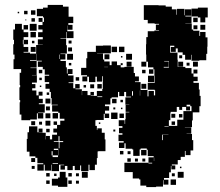

<svg xmlns="http://www.w3.org/2000/svg" viewBox="-20 -742 896 781"><path d="M758 -678H734V-675H759V-647H734V-646H760V-622H766V-617H791V-596H794V-612H816V-590H824V-552H823V-523H819V-497H791V-495H759V-519H757V-499H733V-519H723V-529H703V-545H695V-531H675V-551H689V-556H672V-528H702V-499H703V-470H734V-465H759V-443H767V-430H784V-412H767V-405H789V-378H792V-352H796V-310H791V-285H764V-252H761V-225H732V-224H758V-198H739V-197H761V-172H766V-130H755V-111H735V-128H732V-104H715V-91H703V-73H679V-69H693V-53H677V-67H675V-41H668V-18H647V-11H665V9H645V-9H643V17H615V19H575V13H551V-12H546V-16H520V-42H486V-80H584V-77H599V-80H584V-102H605V-107H581V-133H577V-138H552V-134H548V-108H522V-134H518V-137H491V-159H486V-140H464V-162H483V-168H462V-194H478V-200H464V-222H478V-229H463V-253H487V-238H489V-257H491V-285H506V-287H491V-315H506V-316H490V-346H513V-349H493V-368H485V-351H465V-368H460V-346H434V-342H429V-317H407V-310H424V-292H407V-280H424V-262H406V-279H402V-254H373V-253H368V-230H374V-213H376V-220H394V-202H406V-175H409V-127H380V-126H377V-99H374V-72H366V-50H344V-72H340V-46H310V-69H306V-50H284V-67H276V-50H254V-67H244V-52H226V-70H241V-72H220V-46H190V-72H188V-48H162V-72H158V-48H132V-74H156V-78H132V-100H124V-106H100V-125H89V-177H92V-204H98V-228H132V-204H137V-219H153V-203H138V-202H166V-175H167V-189H183V-175H192V-194H212V-203H197V-219H212V-234H225V-251H242V-259H223V-283H217V-288H192V-314H215V-316H190V-343H187V-368H182V-381H165V-401H180V-408H162V-434H180V-438H162V-460H154V-470H134V-492H150V-495H129V-523H128V-498H102V-495H129V-467H104V-465H129V-437H110V-436H130V-406H110V-400H124V-383H111V-374H128V-354H137V-369H153V-353H138V-340H154V-322H138V-318H162V-284H135V-282H156V-260H134V-281H130V-256H103V-253H67V-276H60V-326H62V-335H59V-387H62V-396H60V-446H66V-461H35V-501H39V-520H34V-562H37V-580H34V-622H41V-645H69V-622H76V-611H95V-591H76V-580H73V-562H76V-551H95V-531H76V-528H102V-524H127V-559H154V-560H134V-582H154V-591H135V-611H153V-622H136V-640H153V-653H159V-671H155V-676H130V-706H155V-711H174V-722H236V-715H259V-674H278V-648H258V-641H275V-621H255V-638H254V-615H279V-587H251V-612H249V-587H226V-585H249V-558H252V-524H226V-522H246V-500H226V-494H248V-468H252V-443H255V-461H275V-441H257V-435H279V-407H259V-404H278V-383H286V-400H304V-382H287V-379H313V-355H314V-372H336V-355H348V-368H362V-354H349V-352H374V-372H396V-380H398V-408H399V-432H396V-410H374V-430H368V-408H342V-430H335V-411H315V-431H334V-436H310V-466H331V-505H335V-531H370V-556H399V-557H431V-525H399V-526H375V-525H399V-500H404V-492H426V-477H434V-492H456V-477H471V-468H486V-470H524V-445H529V-431H545V-411H529V-408H552V-376H580V-350H584V-372H606V-354H611V-375H609V-377H581V-405H609V-407H610V-434H608V-460H604V-468H582V-491H575V-520H574V-562H575V-591H581V-615H608V-618H627V-620H614V-642H627V-645H609V-647H581V-661H565V-721H625V-720H654V-715H679V-704H698V-682H700V-706H730V-680H732V-704H758ZM825 -671H815V-651H795V-671H785V-675H759V-707H785V-711H825ZM106 -700H124V-682H106ZM78 -698H92V-684H78ZM52 -694H58V-688H52ZM766 -670H784V-652H766ZM137 -653V-669H153V-653ZM122 -668V-654H108V-668ZM87 -663V-659H83V-663ZM101 -645H129V-617H101ZM815 -621H795V-641H815ZM76 -640H94V-622H76ZM783 -639V-623H767V-639ZM104 -612H126V-590H104ZM94 -580V-562H76V-580ZM259 -565V-577H271V-565ZM110 -566V-576H120V-566ZM434 -552H456V-530H434ZM464 -552H486V-530H464ZM125 -531H105V-551H125ZM273 -533H257V-549H273ZM253 -523H277V-499H253ZM493 -523H517V-499H493ZM425 -521V-501H405V-521ZM224 -520H222V-502H224ZM709 -505V-517H721V-505ZM478 -514V-508H472V-514ZM646 -467H667V-494H648V-492H666V-470H646ZM515 -491V-471H495V-491ZM575 -471H555V-491H575ZM725 -471H705V-491H725ZM785 -491V-471H765V-491ZM751 -487V-475H739V-487ZM270 -486V-476H260V-486ZM471 -485H479V-477H471ZM419 -469V-470H404V-469ZM604 -442H586V-460H604ZM767 -459H783V-443H767ZM138 -458H152V-444H138ZM558 -444V-458H572V-444ZM608 -408H582V-434H608ZM288 -428H302V-414H288ZM140 -426H150V-416H140ZM555 -401H575V-381H555ZM376 -382V-400H394V-382ZM347 -399H363V-383H347ZM320 -386V-396H330V-386ZM148 -394V-388H142V-394ZM549 -374V-353H550V-374ZM521 -353V-371H517V-353ZM170 -356V-366H180V-356ZM376 -347H396V-350H376ZM185 -321H165V-341H185ZM436 -340H454V-322H436ZM470 -336H480V-326H470ZM726 -290H759V-310H754V-316H739V-309H753V-293H737V-307H721V-295H709V-307H699V-287H674V-282H673V-253H667V-230H701V-255H726ZM183 -309V-293H167V-309ZM449 -305V-297H441V-305ZM478 -304V-298H472V-304ZM458 -258H432V-284H458ZM194 -282H216V-260H194ZM185 -261H165V-281H185ZM484 -262H466V-280H484ZM693 -263H677V-279H693ZM722 -264H708V-278H722ZM185 -231H165V-251H185ZM107 -233V-249H123V-233ZM198 -234V-248H212V-234ZM692 -234H678V-248H692ZM139 -235V-247H151V-235ZM388 -244V-238H382V-244ZM649 -229V-227H666V-229ZM182 -218V-204H168V-218ZM449 -207H441V-215H449ZM642 -194H665V-195H642V-194H639V-172H642ZM222 -188H218V-168H199V-165H219V-139H222V-164H237V-168H222ZM216 -132V-110H194V-127H190V-110H194V-103H216V-110H217V-137H199V-132ZM554 -132H576V-110H554ZM482 -114H468V-128H482ZM499 -115V-127H511V-115ZM606 -87H607V-101H606ZM123 -83H107V-99H123ZM512 -84H498V-98H512ZM529 -85V-97H541V-85ZM571 -97V-85H559V-97ZM216 -79H194V-76H216ZM121 -55H109V-67H121ZM712 -58V-64H718V-58ZM223 -43H247V-20H254V18H216V13H191V-15H216V-20H223ZM337 -19H313V-43H337ZM727 -19H703V-43H727ZM182 -24H168V-38H182ZM272 -24H258V-38H272ZM301 -25H289V-37H301ZM679 -25V-37H691V-25ZM200 -26V-36H210V-26ZM696 10H674V-12H696ZM182 6H168V-8H182ZM272 6H258V-8H272ZM301 5H289V-7H301Z"/></svg>

Font: Rubik-Storm
Style: Regular
Weight: 400
Designer: NaN (generative design), Hubert & Fischer (Rubik source font outlines)
Foundry: NaN, Hubert & Fischer
Version: Version 1.000